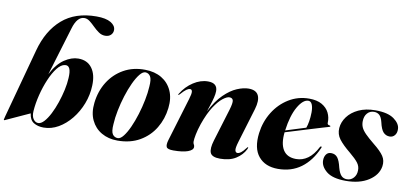

<svg xmlns="http://www.w3.org/2000/svg" viewBox="-70 -961 2574 1200"><g transform="rotate(10 1217.0 -361.0)"><path d="M316 -630.5 223.5 -324.5Q259 -393 304 -423Q349 -453 392 -453Q449 -453 479 -412.2Q509 -371.5 506 -301.5Q504 -242 482.5 -186.2Q461 -130.5 425.2 -86.2Q389.5 -42 344.8 -16.2Q300 9.5 251.5 9.5Q214.5 9.5 188.5 -6.5Q162.5 -22.5 157.5 -64L11 3Q5 6.5 1 6.5Q-2 6.5 -1 1.5Q0 -3.5 3.5 -17.5L122.5 -457Q157.5 -587 240.5 -659.5Q323.5 -732 458 -732Q518 -732 549 -713.5Q580 -695 580 -667Q580 -648.5 566.8 -635.5Q553.5 -622.5 530.5 -622.5Q508.5 -622.5 489.5 -635.8Q470.5 -649 453.5 -666Q436.5 -683 419.8 -696Q403 -709 385 -709Q339 -709 316 -630.5ZM316 -398.5Q291 -395.5 267 -364.8Q243 -334 222.8 -286.5Q202.5 -239 189 -185Q175.5 -131 172 -81Q170 -48 182.8 -30.2Q195.5 -12.5 213.5 -12.5Q231.5 -12.5 250.5 -33.2Q269.5 -54 287 -88.2Q304.5 -122.5 318.5 -163.8Q332.5 -205 341.5 -246.2Q350.5 -287.5 352 -322Q357.5 -404.5 316 -398.5Z M815 -456.5Q876 -456 920 -429.8Q964 -403.5 985.2 -356.5Q1006.5 -309.5 999 -246Q991 -175.5 956 -117.5Q921 -59.5 861.2 -25Q801.5 9.5 720 9.5Q662.5 9.5 618.8 -15.8Q575 -41 552.8 -87.8Q530.5 -134.5 538 -198.5Q546.5 -273.5 583.2 -332Q620 -390.5 679.2 -424Q738.5 -457.5 815 -456.5ZM720 -6Q737 -6 755.5 -29.8Q774 -53.5 791.5 -92.2Q809 -131 823.5 -177.8Q838 -224.5 847.2 -271.5Q856.5 -318.5 858.5 -357Q862.5 -404 851.2 -422Q840 -440 820 -441Q802.5 -441.5 783.8 -418Q765 -394.5 747 -355.8Q729 -317 714.2 -270Q699.5 -223 690 -175.5Q680.5 -128 678.5 -88Q674.5 -40 686.8 -23Q699 -6 720 -6Z M1046.5 -338Q1042 -338.5 1047.5 -345.5Q1076.5 -393.5 1122 -423.2Q1167.5 -453 1215 -453Q1274.5 -453 1274.5 -402Q1274.5 -384 1268.5 -359.8Q1262.5 -335.5 1254.2 -310.8Q1246 -286 1240 -267.5Q1276 -338 1317.5 -378.5Q1359 -419 1399.5 -436Q1440 -453 1472.5 -453Q1520.5 -453 1535.2 -421.8Q1550 -390.5 1533 -333.5L1467 -115Q1454 -72.5 1457.5 -58.5Q1461 -44.5 1472.5 -44.5Q1482.5 -44.5 1494.2 -53Q1506 -61.5 1523 -84Q1529 -92 1531 -91.5Q1536 -91.5 1530 -79Q1511 -40.5 1471.5 -15.5Q1432 9.5 1371.5 9.5Q1320 9.5 1309 -16.2Q1298 -42 1314.5 -96L1377.5 -302.5Q1391 -347.5 1387 -363Q1383 -378.5 1363.5 -378.5Q1347.5 -378.5 1322 -358.8Q1296.5 -339 1268.2 -295.8Q1240 -252.5 1215.5 -182.5Q1202.5 -144 1196.5 -113.5Q1190.5 -83 1190.5 -67.5Q1190.5 -56.5 1195 -50Q1199.5 -43.5 1199.5 -34Q1199.5 -14.5 1167 -2.5Q1134.5 9.5 1075 9.5Q1038.5 9.5 1031.5 -4Q1024.5 -17.5 1034 -49.5L1116.5 -323Q1127.5 -358.5 1125.8 -372.5Q1124 -386.5 1112.5 -386.5Q1102.5 -386.5 1089.5 -377.5Q1076.5 -368.5 1054.5 -343.5Q1049 -338 1046.5 -338Z M1983 -166Q1946.5 -81 1885 -35.8Q1823.5 9.5 1738.5 9.5Q1657.5 9.5 1615 -41.8Q1572.5 -93 1584.5 -190.5Q1594 -264.5 1631.5 -325Q1669 -385.5 1727.2 -421.2Q1785.5 -457 1856.5 -457Q1905.5 -457 1937 -439Q1968.5 -421 1983 -391.8Q1997.5 -362.5 1996 -329Q1994.5 -315.5 2010 -314Q2016 -313 2016 -310Q2016.5 -307 2010.5 -305Q2002 -302.5 1972.5 -293.8Q1943 -285 1902.2 -272.5Q1861.5 -260 1818.8 -247Q1776 -234 1740.5 -223Q1732.5 -150 1757.5 -110.5Q1782.5 -71 1840 -71Q1880 -71 1914 -95.2Q1948 -119.5 1974 -170.5Q1978 -176.5 1981.5 -175.5Q1987 -174.5 1983 -166ZM1853 -443Q1819.5 -443 1787.2 -387.5Q1755 -332 1742 -235Q1775 -245.5 1810.2 -256.5Q1845.5 -267.5 1869.5 -275Q1876 -292.5 1880.2 -317.8Q1884.5 -343 1885 -375Q1885 -406.5 1877 -424.8Q1869 -443 1853 -443Z M2175 -1.5Q2200 -1.5 2217 -20.5Q2234 -39.5 2234 -68Q2235 -94 2218.5 -115.8Q2202 -137.5 2164.5 -168.5Q2116.5 -207.5 2093 -238.5Q2069.5 -269.5 2072.5 -309Q2075.5 -347.5 2100.5 -381.2Q2125.5 -415 2170.2 -436Q2215 -457 2277 -457Q2355.5 -457 2394.8 -428.5Q2434 -400 2435 -366Q2436 -341 2423.5 -326Q2411 -311 2391.5 -311Q2367.5 -311 2351.2 -328.2Q2335 -345.5 2325 -390.5Q2317.5 -421.5 2303.8 -433.8Q2290 -446 2269.5 -446Q2243.5 -446 2226.8 -427Q2210 -408 2209.5 -376Q2209 -356 2216.5 -338.2Q2224 -320.5 2244.2 -299.8Q2264.5 -279 2302 -248.5Q2348 -212 2366.5 -184Q2385 -156 2379.5 -119.5Q2370.5 -63.5 2313.8 -27Q2257 9.5 2169.5 9.5Q2085.5 9.5 2046.5 -22.2Q2007.5 -54 2008 -93Q2008 -115 2018.8 -130.2Q2029.5 -145.5 2050 -145.5Q2076 -145.5 2090.8 -126.8Q2105.5 -108 2115.5 -64.5Q2125 -30 2138.8 -15.8Q2152.5 -1.5 2175 -1.5Z"/></g></svg>

Font: Fraunces 144pt S000
Style: Bold Italic
Weight: 700
Italic angle: -16°
Version: Version 1.000; ttfautohint (v1.8.3)